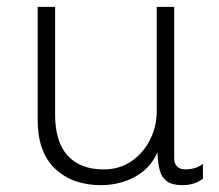

<svg xmlns="http://www.w3.org/2000/svg" viewBox="-20 -531 640 561"><path d="M275 10Q192 10 141 -38Q90 -86 90 -182V-511H141V-197Q141 -116 178 -76Q215 -36 283 -36Q329 -36 363.5 -59.5Q398 -83 418 -122Q438 -161 438 -207V-511H489V-69Q489 -53 497.5 -44.5Q506 -36 522 -36Q533 -36 546 -39Q559 -42 573 -52V-9Q560 1 545 5.5Q530 10 513 10Q483 10 467.5 -1.5Q452 -13 446.5 -34.5Q441 -56 440 -86Q425 -52 399 -31Q373 -10 341 0Q309 10 275 10Z"/></svg>

Font: Chivo Mono Thin
Style: Regular
Weight: 250
Designer: Hector Gatti
Foundry: Omnibus-Type
Version: Version 1.008